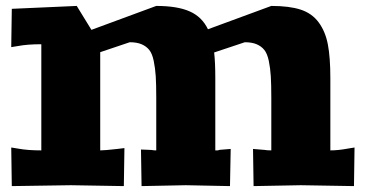

<svg xmlns="http://www.w3.org/2000/svg" viewBox="-20 -630 1240 651"><path d="M240.2 -609.9 290 -528.8 509.8 -609.9Q581.5 -609.9 623.3 -591.3Q665 -572.8 685.1 -530.8L899.9 -609.9Q960.9 -609.9 999.3 -597.4Q1037.6 -585 1060.3 -554.4Q1083 -523.9 1091.6 -479.7Q1100.1 -435.5 1100.1 -365.2V-120.1Q1127 -120.1 1158.2 -126L1182.1 -129.9L1180.2 1L1000 -2L839.8 1L837.9 -125L861.8 -123Q870.6 -122.6 876.5 -121.8Q882.3 -121.1 884.3 -120.8Q886.2 -120.6 889.9 -120.4Q893.6 -120.1 899.9 -120.1V-297.9Q899.9 -343.3 898.2 -371.1Q896.5 -398.9 891.4 -423.6Q886.2 -448.2 876.2 -460.7Q866.2 -473.1 850.1 -480Q834 -486.8 810.1 -486.8L706.1 -452.1Q710 -418.9 710 -365.2V-120.1Q714.8 -120.1 717 -120.1Q719.2 -120.1 720 -120.4Q720.7 -120.6 721.4 -121.1Q722.2 -121.6 726.3 -122.1Q730.5 -122.6 737.8 -123L762.2 -125L759.8 1L609.9 -2L460 1L458 -123L481.9 -122.1Q496.1 -121.6 498.8 -120.8Q501.5 -120.1 509.8 -120.1V-297.9Q509.8 -343.3 508.1 -371.1Q506.3 -398.9 501.2 -423.6Q496.1 -448.2 486.1 -460.7Q476.1 -473.1 460 -480Q443.8 -486.8 419.9 -486.8L319.8 -453.1V-120.1Q335 -120.1 377.9 -125L401.9 -127.9L399.9 1L220.2 -2L20 1L18.1 -129.9L42 -126Q73.2 -120.1 120.1 -120.1V-480Q73.2 -480 42 -474.1L18.1 -470.2L20 -600.1Z"/></svg>

Font: Zantroke
Style: Regular
Weight: 500
Foundry: gluk
Version: Version 0.36